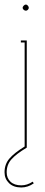

<svg xmlns="http://www.w3.org/2000/svg" viewBox="-37 -641 199 840"><path d="M62 -606.9Q62 -611.3 66.7 -616.2Q71.3 -621.1 76.2 -621.1Q80.6 -621.1 84.7 -616.5Q88.9 -611.8 88.9 -606.9Q88.9 -602.5 85 -598.4Q81.1 -594.2 76.2 -594.2Q71.3 -594.2 66.7 -598.1Q62 -602.1 62 -606.9ZM80.1 4.9Q33.7 32.7 12.9 56.2Q-7.8 79.6 -7.8 112.8Q-7.8 138.2 9 154.1Q25.9 169.9 56.2 169.9Q82 169.9 106 153.8L110.8 161.1Q85 179.2 56.2 179.2Q22 179.2 2.4 160.2Q-17.1 141.1 -17.1 112.8Q-17.1 77.6 3.9 53Q24.9 28.3 70.8 0V-455.1H54.2V-463.9H80.1Z"/></svg>

Font: Rawengulk
Style: Ultralight
Weight: 200
Version: Version 0.92